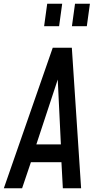

<svg xmlns="http://www.w3.org/2000/svg" viewBox="-36 -1005 514 1025"><path d="M-15.5 0 245.5 -750H347.5L397 0H299.5L292 -139H129L82 0ZM158 -234H289L270.5 -617.5H284.5ZM199.5 -865 216 -985H296L279.5 -865ZM348 -865 364.5 -985H444L427.5 -865Z"/></svg>

Font: Mohave Light Medium
Style: Italic
Weight: 500
Italic angle: -8°
Version: Version 2.003